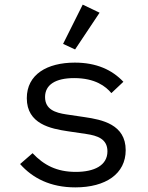

<svg xmlns="http://www.w3.org/2000/svg" viewBox="-20 -799 640 831"><path d="M306 12C438 12 524 -47 524 -149C524 -261 421 -281 347 -292L266 -304C220 -311 175 -325 175 -379C175 -432 220 -461 301 -461C392 -461 438 -425 462 -396L514 -445C465 -497 397 -528 304 -528C184 -528 96 -477 96 -374C96 -262 200 -242 273 -231L354 -219C401 -212 445 -198 445 -144C445 -83 388 -55 308 -55C226 -55 170 -84 121 -136L67 -89C121 -28 198 12 306 12ZM411 -744 338 -779 253 -609 305 -585Z"/></svg>

Font: IBM Plex Mono
Style: Regular
Weight: 400
Monospace: yes
Designer: Mike Abbink, Paul van der Laan, Pieter van Rosmalen
Foundry: Bold Monday
Version: Version 2.004